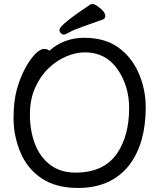

<svg xmlns="http://www.w3.org/2000/svg" viewBox="-20 -906 785 950"><path d="M354 -52Q495 -52 560 -148Q619 -236 619 -371Q619 -481 561 -564Q503 -647 399 -647Q357 -647 309.5 -627.5Q262 -608 221 -569Q180 -530 154 -472.5Q128 -415 128 -338Q128 -260 152.5 -195Q177 -130 227.5 -91Q278 -52 354 -52ZM366 24Q257 24 186 -23.5Q115 -71 81 -152.5Q47 -234 47 -320Q47 -405 63.5 -464Q80 -523 104.5 -568Q129 -613 154 -638.5Q179 -664 198 -664Q216 -664 224 -655Q297 -719 397 -719Q497 -719 563.5 -672.5Q630 -626 665.5 -545.5Q701 -465 701 -375Q701 -198 621 -91Q532 24 366 24ZM274 -758Q274 -782 427 -884Q431 -886 439 -886Q448 -886 463 -875Q501 -849 501 -826Q501 -815 490 -810Q441 -792 393 -775.5Q345 -759 324.5 -747Q304 -735 296 -735Q288 -735 281 -742Q274 -749 274 -758Z"/></svg>

Font: LXGW WenKai Medium
Style: Regular
Weight: 500
Designer: LXGW / Fontworks Inc.
Foundry: LXGW / Fontworks Inc.
Version: Version 1.501; October 10, 2024